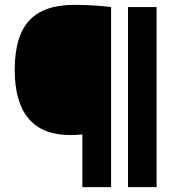

<svg xmlns="http://www.w3.org/2000/svg" viewBox="-20 -769 736 789"><path d="M318.5 -216.5Q291 -214 269 -214Q154.5 -214 97.5 -281.5Q40.5 -349 40.5 -482Q40.5 -620 100 -684.5Q159.5 -749 284.5 -749Q365.5 -749 436.5 -740V0H318.5ZM506 0V-740H623.5V0Z"/></svg>

Font: Encode Sans Semi Expanded
Style: Bold
Weight: 700
Width: 6
Designer: Multiple Designers
Foundry: Impallari Type
Version: Version 2.000